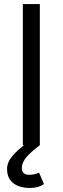

<svg xmlns="http://www.w3.org/2000/svg" viewBox="-20 -720 311 952"><path d="M93.3 -700H177.5V0H93.3ZM15 118Q15 85 41.4 53.6Q67.8 22.2 112.8 -10L177.5 0Q135.7 31.2 111.9 58.2Q88.2 85.3 88.2 115.8Q88.2 130.5 97.8 138.6Q107.3 146.7 124.5 146.7Q150 146.7 173.7 136.3L198.2 192.7Q170.3 212 129.3 212Q75.7 212 45.3 187.8Q15 163.7 15 118Z"/></svg>

Font: Oak Sans Light
Style: Regular
Weight: 400
Designer: Erik Kennedy, Walven
Foundry: Erik Kennedy, Walven
Version: Version 1.100;Glyphs 3.1.2 (3151)